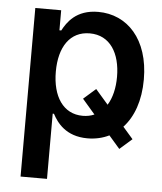

<svg xmlns="http://www.w3.org/2000/svg" viewBox="-53 -600 718 851"><g transform="rotate(5 305.5 -174.5)"><path d="M370.4 -211.3 316.1 -163.4 372.5 -98C357.2 -91.3 340.2 -87.7 321 -87.7C234 -87.7 185.4 -162.3 185.4 -272.7C185.4 -382.5 233 -454.5 321 -454.5C411.6 -454.5 457.7 -377.5 457.7 -272.7C457.7 -222.7 447.1 -178.6 426.8 -146.3ZM70.3 204.5H187.9V-85.6H193.5C213.4 -47.9 253.9 9.9 350.5 9.9C385.3 9.9 418 2.5 446.7 -11.7L495.4 44.4L550.1 -3.6L505 -55.4C550.1 -103.7 577.1 -177.2 577.1 -271.7C577.1 -451.3 478.7 -552.6 350.1 -552.6C251.1 -552.6 213.1 -492.9 193.5 -456.3H185.4V-545.5H70.3Z"/></g></svg>

Font: Magic Ui Pro Semi Bold
Style: Regular
Weight: 600
Designer: Stefan Endress, Andreas Faust
Version: Version 1.000;FEAKit 1.0